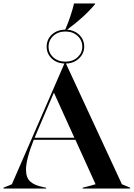

<svg xmlns="http://www.w3.org/2000/svg" viewBox="-35 -1095 776 1115"><path d="M-15 -5 34 -25 339 -726Q293 -728 264.5 -756Q236 -784 236 -824Q236 -866 266 -894Q296 -922 344 -923Q378 -1003 395 -1075H517V-1071Q454 -995 355 -923Q399 -919 426.5 -891.5Q454 -864 454 -824Q454 -785 424 -756Q394 -727 348 -726L673 -25L721 -5V0H445V-5L520 -25L403 -283H161Q116 -170 116 -110Q116 -64 140 -41.5Q164 -19 213 -9L233 -5V0H-15ZM397 -295 278 -557 179 -326 166 -295ZM345 -737Q388 -737 415.5 -762.5Q443 -788 443 -824Q443 -861 415.5 -886.5Q388 -912 345 -912Q302 -912 274.5 -886.5Q247 -861 247 -824Q247 -787 274.5 -762Q302 -737 345 -737Z"/></svg>

Font: Nyght Serif Medium
Style: Regular
Weight: 500
Designer: Maksym Kobuzan
Version: Version 0.410